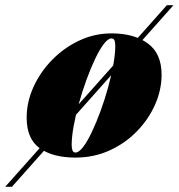

<svg xmlns="http://www.w3.org/2000/svg" viewBox="-83 -599 690 742"><path d="M-63 123 562 -579H587.5L-37 123ZM208.5 10Q121.5 10 70.8 -26Q20 -62 20 -144.5Q20 -204.5 46.2 -262.5Q72.5 -320.5 118 -367.2Q163.5 -414 222.8 -442Q282 -470 348 -470Q435 -470 488.2 -431.2Q541.5 -392.5 541.5 -310Q541.5 -252 516.5 -195.2Q491.5 -138.5 446.5 -92Q401.5 -45.5 340.8 -17.8Q280 10 208.5 10ZM208.5 -9.5Q222 -9.5 238.5 -31.2Q255 -53 272.2 -89.5Q289.5 -126 305.8 -170.5Q322 -215 334.8 -261.2Q347.5 -307.5 355 -349.2Q362.5 -391 362.5 -420.5Q362.5 -435 359.5 -442.8Q356.5 -450.5 348 -450.5Q334.5 -450.5 318 -428.8Q301.5 -407 284.2 -370.5Q267 -334 250.8 -289.5Q234.5 -245 221.8 -198.8Q209 -152.5 201.5 -111Q194 -69.5 194 -39.5Q194 -25.5 197.2 -17.5Q200.5 -9.5 208.5 -9.5Z"/></svg>

Font: Bodoni Moda Black
Style: Italic
Weight: 900
Italic angle: -13°
Version: Version 2.005